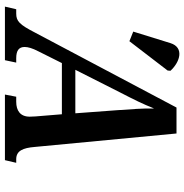

<svg xmlns="http://www.w3.org/2000/svg" viewBox="-4 -762 766 799"><g transform="rotate(90 379.5 -363.0)"><path d="M152 -518 274 -677 275 -689C237 -730 178 -746 160 -689L112 -534ZM8 0H231L241 -47H223C191 -47 176 -58 176 -82C176 -96 181 -114 194 -139L243 -237H456L465 -127C465 -120 466 -110 466 -103C466 -64 441 -47 404 -47H383L374 0H647L658 -47H643C608 -47 596 -75 592 -124L536 -714H428L116 -125C83 -61 69 -47 37 -47H19ZM364 -477C396 -539 413 -573 432 -621C431 -573 435 -527 439 -468L452 -293H271Z"/></g></svg>

Font: Noto Serif Condensed SemiBold
Style: Italic
Weight: 600
Width: 3
Italic angle: -12°
Designer: Monotype Design Team
Foundry: Monotype Imaging Inc.
Version: Version 2.014